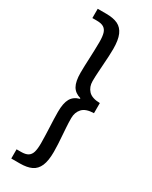

<svg xmlns="http://www.w3.org/2000/svg" viewBox="-221 -755 754 955"><g transform="rotate(30 155.5 -278.0)"><path d="M277.3 -249V-307.1Q231 -308.1 211.2 -329.6Q191.4 -351.1 191.4 -383.3Q191.4 -408.7 193.4 -437Q195.3 -465.3 195.8 -473.6Q200.7 -537.1 200.7 -573.7Q200.7 -624.5 188 -653.8Q175.3 -683.1 149.7 -695.6Q124 -708 82.5 -708H33.7V-654.8H59.6Q85.4 -654.8 99.1 -646.2Q112.8 -637.7 118.4 -619.4Q124 -601.1 124 -567.9Q124 -547.4 123 -520.5Q122.1 -493.7 121.6 -482.4Q118.7 -421.9 118.7 -390.6Q118.7 -340.3 133.3 -314.7Q147.9 -289.1 181.2 -279.8V-275.9Q147.9 -267.1 133.3 -241.2Q118.7 -215.3 118.7 -165.5Q118.7 -130.4 121.6 -71.8Q122.1 -61.5 123 -35.4Q124 -9.3 124 12.2Q124 44.9 118.4 63.5Q112.8 82 98.9 90.6Q85 99.1 59.6 99.1H33.7V151.9H82.5Q124 151.9 149.7 139.6Q175.3 127.4 188 98.1Q200.7 68.8 200.7 17.6Q200.7 -20.5 195.8 -82Q195.3 -88.9 193.4 -116.7Q191.4 -144.5 191.4 -171.4Q191.4 -204.6 211.2 -226.3Q231 -248 277.3 -249Z"/></g></svg>

Font: Varta SemiBold
Style: Regular
Weight: 600
Designer: Joana Correia, Viktoriya Grabowska, Eben Sorkin
Foundry: Sorkin Type
Version: Version 1.003; ttfautohint (v1.3) -l 8 -r 24 -G 200 -x 12 -H